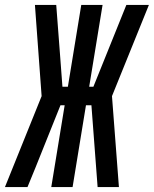

<svg xmlns="http://www.w3.org/2000/svg" viewBox="-56 -755 621 775"><path d="M424 0H338L313 -330H291L237 0H151L205 -330H188L87 -78L55 0H-36L112 -367L85 -735H171L187 -525L196 -405H218L272 -735H358L304 -405H321L454 -735H545L396 -367Z"/></svg>

Font: Iosevka Term Curly Semibold
Style: Italic
Weight: 600
Italic angle: -9°
Designer: Belleve Invis
Foundry: Belleve Invis
Version: Version 32.3.0